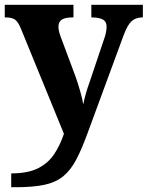

<svg xmlns="http://www.w3.org/2000/svg" viewBox="-20 -556 619 805"><path d="M27 171Q97 171 139.5 149.5Q182 128 207 90.5Q232 53 248 5L68 -435Q56 -465 42.5 -474Q29 -483 4 -483H0V-536H288V-483H284Q253 -483 239 -473.5Q225 -464 225 -444Q225 -435 227.5 -424.5Q230 -414 234 -403L296 -237Q307 -206 316.5 -172.5Q326 -139 329 -118Q334 -143 340.5 -165.5Q347 -188 354 -207L417 -394Q421 -404 424 -419Q427 -434 427 -443Q427 -465 412.5 -473.5Q398 -482 368 -483H363V-536H579V-483H575Q547 -482 530.5 -466Q514 -450 499 -410L348 0Q323 69 299.5 113.5Q276 158 244.5 183.5Q213 209 165.5 219Q118 229 44 229H27Z"/></svg>

Font: Noto Serif Myanmar
Style: Bold
Weight: 700
Designer: Ben Mitchell and the Monotype Design Team
Foundry: Monotype Imaging Inc.
Version: Version 2.106; ttfautohint (v1.8.4.7-5d5b)